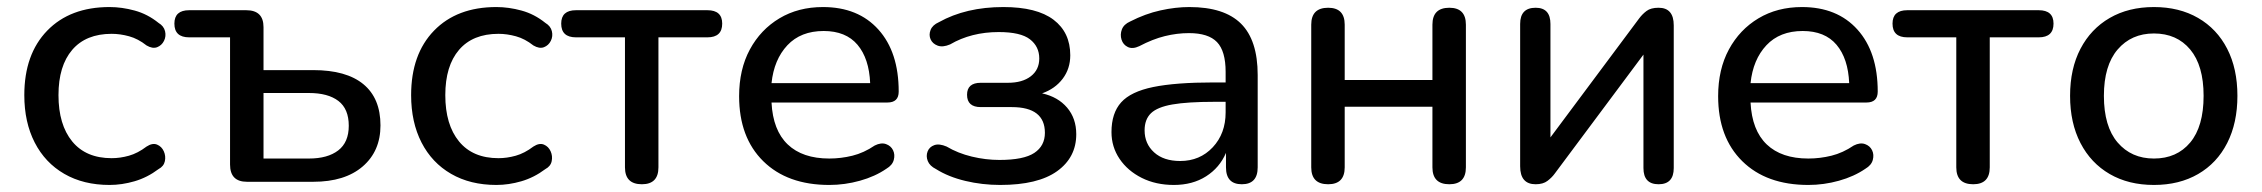

<svg xmlns="http://www.w3.org/2000/svg" viewBox="-20 -516 6420 545"><path d="M291 9Q217 9 162.5 -22.5Q108 -54 78.5 -111.5Q49 -169 49 -246Q49 -362 114 -429Q179 -496 291 -496Q326 -496 362.5 -486Q399 -476 430 -451Q445 -442 448.5 -427.5Q452 -413 445.5 -400Q439 -387 426 -382Q413 -377 396 -387Q372 -406 346.5 -413Q321 -420 297 -420Q224 -420 185 -374.5Q146 -329 146 -246Q146 -162 185 -114.5Q224 -67 297 -67Q321 -67 346 -74Q371 -81 396 -100Q413 -111 426 -105.5Q439 -100 445 -86.5Q451 -73 448 -58.5Q445 -44 430 -36Q398 -12 362 -1.5Q326 9 291 9Z M681 0Q633 0 633 -49V-410H517Q475 -410 475 -449Q475 -487 517 -487H679Q728 -487 728 -439V-317H869Q963 -317 1011.5 -277Q1060 -237 1060 -160Q1060 -87 1009.5 -43.5Q959 0 869 0ZM728 -66H857Q910 -66 940 -89Q970 -112 970 -159Q970 -207 940.5 -229.5Q911 -252 857 -252H728Z M1389 9Q1315 9 1260.5 -22.5Q1206 -54 1176.5 -111.5Q1147 -169 1147 -246Q1147 -362 1212 -429Q1277 -496 1389 -496Q1424 -496 1460.5 -486Q1497 -476 1528 -451Q1543 -442 1546.5 -427.5Q1550 -413 1543.5 -400Q1537 -387 1524 -382Q1511 -377 1494 -387Q1470 -406 1444.5 -413Q1419 -420 1395 -420Q1322 -420 1283 -374.5Q1244 -329 1244 -246Q1244 -162 1283 -114.5Q1322 -67 1395 -67Q1419 -67 1444 -74Q1469 -81 1494 -100Q1511 -111 1524 -105.5Q1537 -100 1543 -86.5Q1549 -73 1546 -58.5Q1543 -44 1528 -36Q1496 -12 1460 -1.5Q1424 9 1389 9Z M1802 7Q1754 7 1754 -41V-410H1615Q1573 -410 1573 -449Q1573 -487 1615 -487H1988Q2030 -487 2030 -449Q2030 -410 1988 -410H1849V-41Q1849 7 1802 7Z M2334 9Q2215 9 2146.5 -58.5Q2078 -126 2078 -243Q2078 -319 2108.5 -375.5Q2139 -432 2192.5 -464Q2246 -496 2316 -496Q2416 -496 2473.5 -432Q2531 -368 2531 -256Q2531 -225 2499 -225H2170Q2174 -146 2216 -106Q2258 -66 2334 -66Q2367 -66 2399.5 -74Q2432 -82 2463 -103Q2481 -112 2495 -107Q2509 -102 2515 -89.5Q2521 -77 2517 -62Q2513 -47 2496 -37Q2464 -15 2421 -3Q2378 9 2334 9ZM2170 -280H2450Q2447 -350 2414 -389Q2381 -428 2318 -428Q2253 -428 2215 -387.5Q2177 -347 2170 -280Z M2819 9Q2768 9 2720 -2.5Q2672 -14 2637 -36Q2619 -45 2613.5 -59Q2608 -73 2613 -86Q2618 -99 2632 -104Q2646 -109 2667 -100Q2699 -81 2738.5 -71.5Q2778 -62 2817 -62Q2886 -62 2916 -82Q2946 -102 2946 -139Q2946 -212 2852 -212H2764Q2725 -212 2725 -247Q2725 -281 2764 -281H2841Q2882 -281 2906 -299.5Q2930 -318 2930 -350Q2930 -384 2903.5 -404.5Q2877 -425 2815 -425Q2737 -425 2677 -390Q2656 -381 2641.5 -386.5Q2627 -392 2621.5 -404.5Q2616 -417 2621.5 -431Q2627 -445 2645 -453Q2722 -496 2828 -496Q2923 -496 2970.5 -460Q3018 -424 3018 -359Q3018 -321 2996.5 -292.5Q2975 -264 2938 -251Q2983 -241 3009 -210.5Q3035 -180 3035 -135Q3035 -69 2980.5 -30Q2926 9 2819 9Z M3312 9Q3261 9 3221 -11Q3181 -31 3158 -65Q3135 -99 3135 -141Q3135 -195 3162.5 -225.5Q3190 -256 3253.5 -269Q3317 -282 3425 -282H3459V-312Q3459 -371 3434.5 -396.5Q3410 -422 3355 -422Q3321 -422 3286.5 -413.5Q3252 -405 3214 -385Q3195 -376 3181.5 -382.5Q3168 -389 3163.5 -403.5Q3159 -418 3164.5 -432.5Q3170 -447 3188 -455Q3231 -477 3274 -486.5Q3317 -496 3356 -496Q3455 -496 3502.5 -449Q3550 -402 3550 -303V-41Q3550 7 3505 7Q3460 7 3460 -41V-82Q3442 -40 3403.5 -15.5Q3365 9 3312 9ZM3459 -227H3427Q3351 -227 3308 -219.5Q3265 -212 3247 -194.5Q3229 -177 3229 -146Q3229 -108 3256 -83.5Q3283 -59 3330 -59Q3386 -59 3422.5 -98Q3459 -137 3459 -197Z M3750 7Q3702 7 3702 -41V-446Q3702 -494 3750 -494Q3797 -494 3797 -446V-289H4046V-446Q4046 -494 4094 -494Q4141 -494 4141 -446V-41Q4141 7 4094 7Q4046 7 4046 -41V-213H3797V-41Q3797 7 3750 7Z M4339 7Q4295 7 4295 -44V-448Q4295 -494 4339 -494Q4381 -494 4381 -448V-126L4633 -464Q4642 -476 4654 -485Q4666 -494 4688 -494Q4731 -494 4731 -444V-39Q4731 7 4688 7Q4645 7 4645 -39V-361L4393 -23Q4385 -12 4372.5 -2.5Q4360 7 4339 7Z M5113 9Q4994 9 4925.5 -58.5Q4857 -126 4857 -243Q4857 -319 4887.5 -375.5Q4918 -432 4971.5 -464Q5025 -496 5095 -496Q5195 -496 5252.5 -432Q5310 -368 5310 -256Q5310 -225 5278 -225H4949Q4953 -146 4995 -106Q5037 -66 5113 -66Q5146 -66 5178.5 -74Q5211 -82 5242 -103Q5260 -112 5274 -107Q5288 -102 5294 -89.5Q5300 -77 5296 -62Q5292 -47 5275 -37Q5243 -15 5200 -3Q5157 9 5113 9ZM4949 -280H5229Q5226 -350 5193 -389Q5160 -428 5097 -428Q5032 -428 4994 -387.5Q4956 -347 4949 -280Z M5581 7Q5533 7 5533 -41V-410H5394Q5352 -410 5352 -449Q5352 -487 5394 -487H5767Q5809 -487 5809 -449Q5809 -410 5767 -410H5628V-41Q5628 7 5581 7Z M6094 9Q6022 9 5968.5 -22Q5915 -53 5885.5 -110Q5856 -167 5856 -244Q5856 -321 5885.5 -377.5Q5915 -434 5968.5 -465Q6022 -496 6094 -496Q6166 -496 6219.5 -465Q6273 -434 6302 -377.5Q6331 -321 6331 -244Q6331 -167 6302 -110Q6273 -53 6219.5 -22Q6166 9 6094 9ZM6094 -66Q6159 -66 6197 -111.5Q6235 -157 6235 -244Q6235 -330 6197 -375.5Q6159 -421 6094 -421Q6030 -421 5991 -375.5Q5952 -330 5952 -244Q5952 -157 5991 -111.5Q6030 -66 6094 -66Z"/></svg>

Font: Chiron GoRound TC
Style: Regular
Weight: 400
Designer: Ryoko NISHIZUKA 西塚涼子 (kana, bopomofo & ideographs); Paul D. Hunt (Latin, Greek & Cyrillic); Sandoll Communications 산돌커뮤니
Foundry: Adobe
Version: Version 1.000;hotconv 1.1.1;makeotfexe 2.6.0